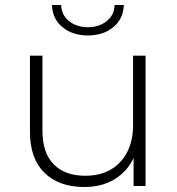

<svg xmlns="http://www.w3.org/2000/svg" viewBox="-20 -745 709 769"><path d="M563 -522V0H515V-112Q489 -57 438 -26.5Q387 4 318 4Q216 4 158 -53Q100 -110 100 -217V-522H150V-221Q150 -133 195 -87Q240 -41 322 -41Q410 -41 461.5 -96Q513 -151 513 -244V-522ZM188 -725H225Q226 -685 256.5 -660.5Q287 -636 332 -636Q377 -636 407.5 -660.5Q438 -685 439 -725H476Q474 -669 433.5 -636Q393 -603 332 -603Q271 -603 230.5 -636Q190 -669 188 -725Z"/></svg>

Font: Montserrat Alternates Light
Style: Regular
Weight: 300
Designer: Julieta Ulanovsky
Foundry: Julieta Ulanovsky
Version: Version 7.200